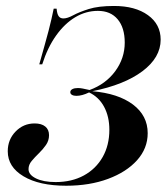

<svg xmlns="http://www.w3.org/2000/svg" viewBox="-20 -602 550 634"><path d="M198.4 11.3Q109.7 11.3 57.7 -19.8Q5.6 -50.8 5.6 -102.4Q5.6 -141.1 31.5 -167.7Q57.3 -194.4 94.4 -194.4Q116.9 -194.4 129.4 -184.3Q141.9 -174.2 141.9 -155.6Q141.9 -137.9 131.9 -123.4Q121.8 -108.9 108.5 -96Q95.2 -83.1 84.7 -70.6Q74.2 -58.1 74.2 -43.5Q74.2 -25 98.8 -12.9Q123.4 -0.8 163.7 -0.8Q216.9 -0.8 256.9 -22.6Q296.8 -44.4 319 -83.5Q341.1 -122.6 341.1 -173.4Q341.1 -216.9 323.8 -249.2Q306.5 -281.5 274.2 -296.8Q250.8 -285.5 232.3 -285.5Q223.4 -285.5 217.7 -288.7Q212.1 -291.9 212.1 -297.6Q212.1 -304 219 -307.7Q225.8 -311.3 237.1 -311.3Q244.4 -311.3 252.8 -309.7Q261.3 -308.1 275.8 -304.8Q329 -324.2 360.5 -366.9Q391.9 -409.7 391.9 -461.3Q391.9 -510.5 368.5 -538.3Q345.2 -566.1 303.2 -566.1Q263.7 -566.1 228.6 -545.2Q193.5 -524.2 165.3 -484.7Q137.1 -445.2 119.4 -389.5H109.7Q119.4 -424.2 127 -451.2Q134.7 -478.2 140.3 -500Q146 -521.8 150 -539.5Q154 -557.3 157.3 -573.4H166.9Q168.5 -555.6 173.8 -548.4Q179 -541.1 189.5 -541.1Q202.4 -541.1 221.8 -551.6Q241.1 -562.1 273 -572.2Q304.8 -582.3 356.5 -582.3Q426.6 -582.3 468.5 -552Q510.5 -521.8 510.5 -471Q510.5 -412.1 450.4 -366.9Q390.3 -321.8 284.7 -300.8Q370.2 -293.5 419 -256.9Q467.7 -220.2 467.7 -162.1Q467.7 -112.1 432.7 -73Q397.6 -33.9 336.7 -11.3Q275.8 11.3 198.4 11.3Z"/></svg>

Font: Playfair 144pt
Style: Bold Italic
Weight: 700
Italic angle: -15.6°
Designer: Claus Eggers Sørensen
Foundry: Claus Eggers Sørensen
Version: Version 2.203